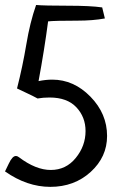

<svg xmlns="http://www.w3.org/2000/svg" viewBox="-20 -723 467 766"><path d="M387.7 -693.4 398.4 -649.4Q350.6 -640.6 289.1 -640.6Q197.3 -640.6 171.9 -637.7Q157.2 -525.4 133.8 -399.4Q162.1 -405.3 188.5 -405.3Q274.4 -405.3 340.8 -337.4Q407.2 -269.5 407.2 -180.7Q407.2 -96.7 341.8 -37.1Q276.4 22.5 180.7 22.5Q87.9 22.5 0 -39.1Q1 -40 15.1 -70.3Q29.3 -100.6 43 -100.6Q49.8 -100.6 55.7 -95.7Q123 -44.9 182.6 -44.9Q243.2 -44.9 282.2 -92.8Q321.3 -140.6 321.3 -200.2Q321.3 -255.9 284.7 -294.9Q248 -334 177.7 -334Q152.3 -334 129.9 -330.1Q110.4 -340.8 86.9 -351.6Q63.5 -362.3 47.9 -370.1Q70.3 -458 85 -545.9Q99.6 -633.8 124 -703.1Q158.2 -700.2 250 -700.2Q341.8 -700.2 387.7 -693.4Z"/></svg>

Font: Neucha
Style: Regular
Weight: 400
Designer: Jovanny Lemonad
Foundry: Jovanny Lemonad
Version: Version 001.001